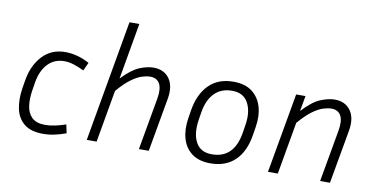

<svg xmlns="http://www.w3.org/2000/svg" viewBox="-72 -942 2264 1153"><g transform="rotate(10 1060.0 -365.0)"><path d="M290 -442Q229 -442 189.5 -400Q150 -358 138 -284L130 -234Q122 -183 128 -140Q134 -97 161 -71Q188 -45 242 -45Q270 -45 302.5 -52Q335 -59 367 -70L378 -18Q344 -5 308.5 2.5Q273 10 239 10Q163 10 122.5 -23.5Q82 -57 70.5 -112.5Q59 -168 69 -234L77 -284Q92 -379 146.5 -438Q201 -497 287 -497Q324 -497 362 -486.5Q400 -476 434 -457L411 -407Q380 -422 349.5 -432Q319 -442 290 -442Z M814 -440Q792 -440 763.5 -431Q735 -422 699.5 -396Q664 -370 620 -319L564 0H504L634 -740H694L634 -397Q693 -459 740 -478Q787 -497 824 -497Q889 -497 921.5 -451Q954 -405 940 -327L882 0H822L878 -316Q889 -378 872 -409Q855 -440 814 -440Z M1490 -254 1482 -204Q1466 -100 1409 -45Q1352 10 1259 10Q1189 10 1146 -22Q1103 -54 1087 -109Q1071 -164 1082 -234L1090 -284Q1106 -383 1162 -440Q1218 -497 1312 -497Q1383 -497 1426 -464Q1469 -431 1485 -376Q1501 -321 1490 -254ZM1427 -254Q1440 -335 1411.5 -388.5Q1383 -442 1313 -442Q1246 -442 1205.5 -400Q1165 -358 1153 -284L1145 -234Q1132 -149 1160.5 -97Q1189 -45 1258 -45Q1393 -45 1419 -204Z M1919 -440Q1897 -440 1868.5 -431Q1840 -422 1804.5 -396Q1769 -370 1725 -319L1669 0H1609L1695 -487H1752L1735 -393Q1795 -458 1843.5 -477.5Q1892 -497 1929 -497Q1994 -497 2026.5 -451Q2059 -405 2045 -327L1987 0H1927L1983 -316Q1994 -378 1977 -409Q1960 -440 1919 -440Z"/></g></svg>

Font: Inria Sans Light
Style: Italic
Weight: 300
Italic angle: -10°
Designer: Black Foundry Team
Foundry: Black Foundry
Version: Version 1.2; ttfautohint (v1.8.3)